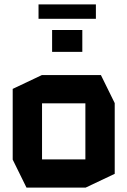

<svg xmlns="http://www.w3.org/2000/svg" viewBox="-20 -857 582 877"><path d="M101 0 38 -128V-451L171 -514H441L504 -386V-63L371 0ZM172 -385V-129H370V-385ZM156 -771V-837H418V-771ZM218 -620V-720H356V-620Z"/></svg>

Font: Foldit Thin SemiBold
Style: Regular
Weight: 600
Version: Version 1.003